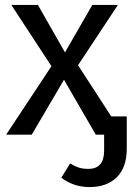

<svg xmlns="http://www.w3.org/2000/svg" viewBox="-20 -547 540 780"><path d="M495 -74V57Q495 133 454.5 173Q414 213 344 213Q279 213 229 175L265 117Q285 129 300.5 134Q316 139 339 139Q403 139 403 65V0H369L240 -223L109 0H5L189 -278L26 -527H134L244 -334L355 -527H459L297 -282L432 -74Z"/></svg>

Font: FiraGOUPP
Style: Medium
Weight: 400
Designer: bBox Type
Foundry: bBox Type GmbH
Version: Version 1.001